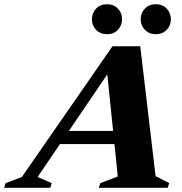

<svg xmlns="http://www.w3.org/2000/svg" viewBox="-92 -889 862 909"><path d="M644.5 -55.5 709 -22 702 0H375.5L383 -22L465.5 -53.5L450 -207H192L86 -51L153 -22L146 0H-72.5L-65.5 -22L11.5 -51L440.5 -670H572ZM234 -269H443.5L416 -537ZM414.5 -727Q383 -727 363 -747.8Q343 -768.5 343 -797.5Q343 -827.5 363 -848.2Q383 -869 414.5 -869Q446.5 -869 466.2 -848.2Q486 -827.5 486 -797.5Q486 -768.5 466.2 -747.8Q446.5 -727 414.5 -727ZM645.5 -727Q614 -727 594 -747.8Q574 -768.5 574 -797.5Q574 -827.5 594 -848.2Q614 -869 645.5 -869Q677.5 -869 697.2 -848.2Q717 -827.5 717 -797.5Q717 -768.5 697.2 -747.8Q677.5 -727 645.5 -727Z"/></svg>

Font: Newsreader 16pt ExtraBold
Style: Italic
Weight: 800
Italic angle: -17°
Designer: Hugues Gentile
Foundry: Production Type
Version: Version 1.003; ttfautohint (v1.8.3)